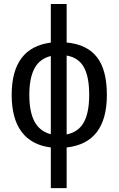

<svg xmlns="http://www.w3.org/2000/svg" viewBox="-20 -745 600 972"><path d="M237.3 207.5V1.5Q139.2 -10.7 89.1 -77.9Q39.1 -145 39.1 -264.6Q39.1 -503.9 237.3 -529.3V-724.6H317.4V-529.8Q420.9 -520 470.9 -455.6Q521 -391.1 521 -264.6Q521 -21 317.4 1.5V207.5ZM431.6 -264.6Q431.6 -356.9 404.3 -405.3Q377 -453.6 317.4 -463.9V-64.5Q377 -76.2 404.3 -125.7Q431.6 -175.3 431.6 -264.6ZM128.4 -264.6Q128.4 -179.2 154.5 -129.9Q180.7 -80.6 237.3 -65.4V-461.4Q180.2 -447.3 154.3 -398.2Q128.4 -349.1 128.4 -264.6Z"/></svg>

Font: Liberation Sans
Style: Regular
Weight: 400
Designer: Steve Matteson
Foundry: Ascender Corporation
Version: Version 2.00.1